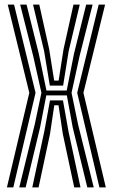

<svg xmlns="http://www.w3.org/2000/svg" viewBox="-20 -820 494 840"><path d="M64.2 0 132 -275.8 161.2 -414 125.2 -575 68.2 -800H96.2L149.5 -586.2L183.2 -424H271.8L304 -586.2L357 -800H385.2L328.2 -575L293 -414L321.5 -275.8L390.2 0H362L298 -263L272.5 -402.5H182.5L155.5 -263L92.2 0ZM10.2 0 108.2 -414 13.8 -800H41.5L135.5 -414L38.2 0ZM415 0 317.8 -414 411.8 -800H439.8L345 -414L443 0ZM198 -445.5 173.2 -595.5 124.5 -800H151.8L195.2 -604.8L217 -467.5H236.5L258 -604.8L301.5 -800H329L280.2 -595.5L256.2 -445.5ZM121.2 0 174 -246 198.8 -380.8H255.5L279.5 -246L332.2 0H304.8L254.8 -234L236 -359.5H217.5L198.8 -234L148.8 0Z"/></svg>

Font: Big Shoulders Inline Text ExtraBold
Style: Regular
Weight: 800
Designer: Patric King
Foundry: XO Type Co
Version: Version 1.000